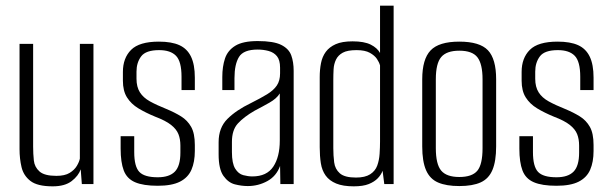

<svg xmlns="http://www.w3.org/2000/svg" viewBox="-20 -650 2156 678"><path d="M166 8Q112 8 87.5 -11Q63 -30 56 -60Q49 -90 49 -123V-495H97V-132Q97 -107 99.5 -83.5Q102 -60 119.5 -44.5Q137 -29 179 -29Q209 -29 226 -39.5Q243 -50 251.5 -64.5Q260 -79 262 -90V-495H310V0H269L265 -52Q257 -29 233 -10.5Q209 8 166 8Z M537 6Q486 6 457 -6.5Q428 -19 417 -48Q406 -77 406 -125V-169H454V-113Q454 -62 472 -43Q490 -24 537 -24Q578 -24 597.5 -44Q617 -64 617 -111V-136Q617 -159 610 -176.5Q603 -194 584 -209Q565 -224 528 -238Q494 -252 468.5 -267.5Q443 -283 428.5 -306Q414 -329 414 -365V-396Q414 -445 443 -474Q472 -503 541 -503Q586 -503 613.5 -490.5Q641 -478 654.5 -450Q668 -422 668 -376V-332H621V-379Q621 -433 601.5 -453Q582 -473 542 -473Q495 -473 478.5 -451Q462 -429 462 -397V-372Q462 -343 474 -324Q486 -305 509.5 -292Q533 -279 568 -265Q597 -253 619.5 -239Q642 -225 655 -202Q668 -179 668 -138V-117Q668 -78 656 -50.5Q644 -23 615.5 -8.5Q587 6 537 6Z M855 7Q833 7 809.5 1Q786 -5 769 -29Q752 -53 752 -105V-148Q752 -199 783 -230Q814 -261 866 -286Q900 -303 923 -317Q946 -331 957.5 -348Q969 -365 969 -391V-411Q969 -438 958 -451.5Q947 -465 928.5 -470Q910 -475 890 -475Q840 -475 824 -449Q808 -423 808 -374V-332H765V-378Q765 -415 774.5 -443.5Q784 -472 811 -488.5Q838 -505 890 -505Q946 -505 973 -491.5Q1000 -478 1008.5 -454.5Q1017 -431 1017 -400V0H970L969 -64Q956 -28 924 -10.5Q892 7 855 7ZM871 -27Q922 -27 945 -61.5Q968 -96 968 -154V-320Q957 -302 931.5 -287.5Q906 -273 879 -259Q841 -237 820 -214Q799 -191 799 -149V-113Q799 -73 810.5 -54.5Q822 -36 839 -31.5Q856 -27 871 -27Z M1229 8Q1191 8 1167 -2Q1143 -12 1130 -30Q1117 -48 1113 -73.5Q1109 -99 1109 -130V-378Q1109 -404 1113.5 -427Q1118 -450 1130.5 -467Q1143 -484 1165.5 -494Q1188 -504 1225 -504Q1266 -504 1289 -492.5Q1312 -481 1322 -463V-630H1370V0H1337L1331 -47Q1326 -33 1314 -20.5Q1302 -8 1282 0Q1262 8 1229 8ZM1237 -23Q1269 -23 1287 -34.5Q1305 -46 1312 -65Q1319 -84 1320.5 -107Q1322 -130 1322 -151V-419Q1319 -430 1311 -442Q1303 -454 1286 -463.5Q1269 -473 1239 -473Q1207 -473 1190.5 -464Q1174 -455 1166.5 -439.5Q1159 -424 1158 -405.5Q1157 -387 1157 -367V-127Q1157 -101 1160 -77Q1163 -53 1180 -38Q1197 -23 1237 -23Z M1602 7Q1556 7 1527 -5.5Q1498 -18 1484.5 -49Q1471 -80 1471 -133V-370Q1471 -441 1500.5 -472Q1530 -503 1602 -503Q1674 -503 1703 -472.5Q1732 -442 1732 -370V-133Q1732 -81 1719 -50Q1706 -19 1677.5 -6Q1649 7 1602 7ZM1602 -25Q1647 -25 1665.5 -47Q1684 -69 1684 -127V-370Q1684 -424 1666 -447.5Q1648 -471 1602 -471Q1557 -471 1538 -448.5Q1519 -426 1519 -370V-127Q1519 -70 1538 -47.5Q1557 -25 1602 -25Z M1945 6Q1894 6 1865 -6.5Q1836 -19 1825 -48Q1814 -77 1814 -125V-169H1862V-113Q1862 -62 1880 -43Q1898 -24 1945 -24Q1986 -24 2005.5 -44Q2025 -64 2025 -111V-136Q2025 -159 2018 -176.5Q2011 -194 1992 -209Q1973 -224 1936 -238Q1902 -252 1876.5 -267.5Q1851 -283 1836.5 -306Q1822 -329 1822 -365V-396Q1822 -445 1851 -474Q1880 -503 1949 -503Q1994 -503 2021.5 -490.5Q2049 -478 2062.5 -450Q2076 -422 2076 -376V-332H2029V-379Q2029 -433 2009.5 -453Q1990 -473 1950 -473Q1903 -473 1886.5 -451Q1870 -429 1870 -397V-372Q1870 -343 1882 -324Q1894 -305 1917.5 -292Q1941 -279 1976 -265Q2005 -253 2027.5 -239Q2050 -225 2063 -202Q2076 -179 2076 -138V-117Q2076 -78 2064 -50.5Q2052 -23 2023.5 -8.5Q1995 6 1945 6Z"/></svg>

Font: Alumni Sans Thin Light
Style: Regular
Weight: 300
Version: Version 1.018